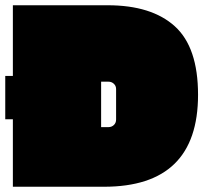

<svg xmlns="http://www.w3.org/2000/svg" viewBox="-20 -711 802 731"><path d="M29 -691H390Q557 -691 645.5 -611Q734 -531 734 -350Q734 0 376 0H29V-257H0V-422H29ZM365 -400V-227H393Q405 -227 413.5 -235Q422 -243 422 -256V-372Q422 -384 413.5 -392Q405 -400 393 -400Z"/></svg>

Font: Erica One
Style: Regular
Weight: 400
Designer: Miguel Hernandez
Foundry: Miguel Hernandez
Version: Version 1.003